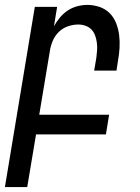

<svg xmlns="http://www.w3.org/2000/svg" viewBox="-50 -548 570 783"><path d="M-30 215 92 -520H183L170 -441Q180 -459 194 -476Q208 -493 226 -505Q244 -517 265 -522.5Q286 -528 306 -528Q332 -528 356.5 -519.5Q381 -511 398 -493.5Q415 -476 424 -452.5Q433 -429 436 -404Q439 -379 437.5 -352.5Q436 -326 431 -299L425 -260H334L343 -313Q345 -328 346 -343.5Q347 -359 345 -374Q343 -389 338 -403Q333 -417 323 -427.5Q313 -438 298.5 -443Q284 -448 269 -448Q248 -448 226.5 -440.5Q205 -433 189 -417Q173 -401 164.5 -380Q156 -359 153 -338L110 -80H395L382 0H97L61 215Z"/></svg>

Font: Iosevka Term Curly Medium
Style: Italic
Weight: 500
Italic angle: -9°
Designer: Belleve Invis
Foundry: Belleve Invis
Version: Version 32.3.0